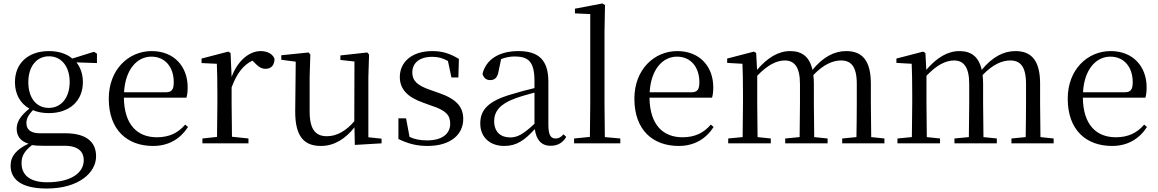

<svg xmlns="http://www.w3.org/2000/svg" viewBox="-20 -825 6663 1105"><path d="M261 -204C188 -204 143 -263 143 -352C143 -442 190 -501 262 -501C333 -501 381 -443 381 -353C381 -264 333 -204 261 -204ZM261 -174C381 -174 457 -245 457 -352C457 -397 444 -436 420 -466L538 -462V-516L521 -527L396 -488C365 -515 318 -531 262 -531C141 -531 66 -460 66 -352C66 -284 96 -230 149 -200C97 -158 76 -123 76 -84C76 -42 98 -12 144 2C76 34 41 73 41 128C41 205 99 260 249 260C434 260 533 168 533 75C533 -9 476 -58 355 -58H209C154 -58 132 -82 132 -116C132 -144 144 -163 169 -191C195 -180 226 -174 261 -174ZM164 10C183 13 202 14 228 14H351C435 14 462 52 462 97C462 169 390 224 251 224C157 224 104 186 104 114C104 70 123 43 164 10Z M861 15C951 15 1018 -26 1062 -94L1046 -108C1005 -60 954 -35 883 -35C773 -35 695 -104 693 -263H1053C1058 -279 1060 -299 1060 -323C1060 -441 983 -531 853 -531C720 -531 606 -425 606 -257C606 -76 713 15 861 15ZM694 -294C701 -424 768 -499 851 -499C932 -499 980 -437 980 -352C980 -312 970 -294 935 -294Z M1228 0H1410V-28L1315 -38L1313 -229V-322C1343 -403 1380 -451 1433 -476L1442 -467C1465 -443 1482 -429 1508 -429C1543 -429 1559 -451 1560 -486C1550 -515 1518 -531 1480 -531C1413 -531 1346 -473 1313 -382L1307 -520L1294 -528L1140 -488V-462L1228 -458C1230 -408 1231 -358 1231 -289V-229L1229 -37L1145 -28V0Z M2022 9 2176 0V-27L2100 -35V-380L2104 -511L2094 -523L1939 -506V-480L2020 -471L2019 -127C1973 -73 1919 -41 1862 -41C1797 -41 1762 -78 1762 -185V-380L1766 -511L1756 -523L1599 -507V-481L1682 -470L1679 -186C1678 -37 1732 15 1827 15C1906 15 1969 -28 2020 -92Z M2440 15C2576 15 2646 -53 2646 -140C2646 -210 2607 -255 2506 -290L2455 -308C2382 -333 2353 -360 2353 -408C2353 -461 2392 -498 2468 -498C2500 -498 2528 -491 2558 -474L2578 -379H2618L2621 -486C2571 -516 2528 -531 2468 -531C2348 -531 2281 -466 2281 -382C2281 -307 2332 -264 2413 -235L2465 -216C2546 -190 2571 -162 2571 -113C2571 -56 2526 -17 2438 -17C2396 -17 2365 -24 2337 -37L2317 -144H2273V-25C2327 1 2376 15 2440 15Z M3149 14C3188 14 3218 -2 3239 -37L3223 -52C3207 -34 3195 -28 3178 -28C3151 -28 3136 -45 3136 -108V-355C3136 -479 3080 -531 2964 -531C2851 -531 2777 -482 2757 -400C2763 -377 2778 -364 2801 -364C2826 -364 2843 -377 2849 -413L2864 -485C2891 -495 2916 -500 2942 -500C3021 -500 3056 -470 3056 -359V-318C3012 -308 2965 -295 2923 -282C2791 -244 2744 -193 2744 -115C2744 -32 2803 15 2882 15C2954 15 2999 -18 3058 -82C3066 -22 3094 14 3149 14ZM3056 -113C2993 -53 2957 -34 2917 -34C2861 -34 2824 -66 2824 -128C2824 -183 2857 -226 2941 -257C2975 -270 3015 -281 3056 -292Z M3374 0H3550V-28L3461 -36L3459 -229V-641L3462 -796L3447 -805L3289 -775V-748L3377 -744V-229L3375 -37L3284 -28V0Z M3886 15C3976 15 4043 -26 4087 -94L4071 -108C4030 -60 3979 -35 3908 -35C3798 -35 3720 -104 3718 -263H4078C4083 -279 4085 -299 4085 -323C4085 -441 4008 -531 3878 -531C3745 -531 3631 -425 3631 -257C3631 -76 3738 15 3886 15ZM3719 -294C3726 -424 3793 -499 3876 -499C3957 -499 4005 -437 4005 -352C4005 -312 3995 -294 3960 -294Z M4907 0H5070V-28L4994 -36L4992 -229V-343C4992 -477 4942 -531 4850 -531C4781 -531 4717 -497 4656 -423C4639 -499 4595 -531 4528 -531C4460 -531 4398 -494 4337 -423L4332 -520L4319 -528L4165 -488V-463L4253 -458C4255 -408 4256 -358 4256 -290V-229L4254 -36L4171 -28V0H4416V-28L4340 -36L4338 -229V-389C4399 -453 4451 -477 4497 -477C4551 -477 4584 -440 4584 -342V-229L4582 -36L4499 -28V0H4743V-28L4666 -36L4664 -229V-342C4664 -360 4663 -377 4661 -393C4721 -456 4775 -477 4820 -477C4877 -477 4911 -444 4911 -342V-229C4911 -173 4910 -92 4909 -36L4827 -28V0Z M5881 0H6044V-28L5968 -36L5966 -229V-343C5966 -477 5916 -531 5824 -531C5755 -531 5691 -497 5630 -423C5613 -499 5569 -531 5502 -531C5434 -531 5372 -494 5311 -423L5306 -520L5293 -528L5139 -488V-463L5227 -458C5229 -408 5230 -358 5230 -290V-229L5228 -36L5145 -28V0H5390V-28L5314 -36L5312 -229V-389C5373 -453 5425 -477 5471 -477C5525 -477 5558 -440 5558 -342V-229L5556 -36L5473 -28V0H5717V-28L5640 -36L5638 -229V-342C5638 -360 5637 -377 5635 -393C5695 -456 5749 -477 5794 -477C5851 -477 5885 -444 5885 -342V-229C5885 -173 5884 -92 5883 -36L5801 -28V0Z M6380 15C6470 15 6537 -26 6581 -94L6565 -108C6524 -60 6473 -35 6402 -35C6292 -35 6214 -104 6212 -263H6572C6577 -279 6579 -299 6579 -323C6579 -441 6502 -531 6372 -531C6239 -531 6125 -425 6125 -257C6125 -76 6232 15 6380 15ZM6213 -294C6220 -424 6287 -499 6370 -499C6451 -499 6499 -437 6499 -352C6499 -312 6489 -294 6454 -294Z"/></svg>

Font: Harano Aji Mincho CN
Style: Regular
Weight: 400
Foundry: Masamichi Hosoda
Version: HaranoAjiMinchoCN-Regular version 20230610;ttx 4.39.4